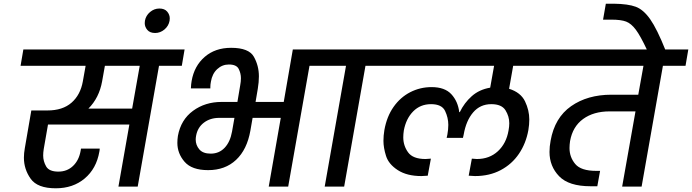

<svg xmlns="http://www.w3.org/2000/svg" viewBox="-20 -1007 3734 1036"><path d="M961 -652H838L723 0H619L678 -335H239L216 -203Q213 -184 213 -168Q213 -137 229 -109Q245 -81 295 -81Q342 -81 374 -111.5Q406 -142 415 -193L417 -205H518Q518 -198 516 -188Q500 -97 437 -44Q374 9 281 9Q182 9 145.5 -42.5Q109 -94 109 -156Q109 -180 114 -208L149 -411H236Q318 -411 366 -453Q414 -495 427 -568L442 -652H91L106 -740H976ZM734 -652H546L531 -568Q515 -479 457 -421H693Z M895 -895Q890 -867 867.5 -848Q845 -829 817 -829Q789 -829 775 -845.5Q761 -862 761 -882Q761 -888 762 -895Q767 -923 789.5 -942Q812 -961 840 -961Q868 -961 882 -944.5Q896 -928 896 -908Q896 -902 895 -895Z M1788 -740 1773 -652H1650L1535 0H1430L1495 -371H1343L1331 -302Q1313 -200 1254 -144.5Q1195 -89 1103 -89Q1015 -89 976 -134Q937 -179 937 -236Q937 -254 940 -274Q956 -361 1021.5 -409Q1087 -457 1176 -457H1261L1276 -546Q1280 -567 1280 -585Q1280 -611 1268 -635Q1256 -659 1215 -659Q1179 -659 1152 -634Q1125 -609 1118 -566Q1115 -551 1115 -537Q1115 -533 1115 -530H1010Q1011 -554 1014 -570Q1028 -651 1084.5 -700Q1141 -749 1227 -749Q1323 -749 1350 -700.5Q1377 -652 1377 -595Q1377 -564 1371 -528L1359 -457H1511L1560 -740ZM1245 -371H1163Q1114 -371 1080 -345Q1046 -319 1038 -274Q1036 -263 1036 -254Q1036 -224 1055.5 -201Q1075 -178 1117 -178Q1162 -178 1192 -209.5Q1222 -241 1232 -297Z M1732 0 1847 -652H1725L1740 -740H2089L2074 -652H1952L1837 0Z M2749 -652 2727 -528Q2790 -508 2813 -460Q2836 -412 2836 -362Q2836 -335 2831 -305Q2818 -233 2780 -177Q2742 -121 2681.5 -89Q2621 -57 2543 -57Q2535 -57 2509 -59L2526 -151L2553 -149Q2621 -149 2666.5 -191Q2712 -233 2724 -303Q2728 -324 2728 -342Q2728 -379 2707.5 -412Q2687 -445 2631 -445Q2571 -445 2533 -400.5Q2495 -356 2482 -281L2478 -263H2390L2394 -281Q2399 -309 2399 -333Q2399 -372 2381.5 -408.5Q2364 -445 2306 -445Q2248 -445 2209.5 -406Q2171 -367 2159 -303Q2156 -283 2156 -266Q2156 -221 2182 -185Q2208 -149 2276 -149L2305 -151L2288 -59Q2262 -57 2254 -57Q2176 -57 2126.5 -89Q2077 -121 2063 -165.5Q2049 -210 2049 -247Q2049 -275 2054 -305Q2067 -378 2103.5 -430Q2140 -482 2193.5 -509.5Q2247 -537 2309 -537Q2380 -537 2415.5 -498.5Q2451 -460 2458 -402H2461Q2485 -452 2525.5 -488Q2566 -524 2625 -534L2646 -652H2026L2041 -740H2995L2980 -652Z M3679 -652H3557L3442 0H3337L3409 -406H3269Q3183 -406 3126.5 -365Q3070 -324 3056 -246Q3053 -226 3053 -208Q3053 -159 3084 -122Q3115 -85 3197 -85H3218L3203 -2H3167Q3049 -2 2997 -56Q2945 -110 2945 -187Q2945 -216 2951 -248Q2973 -372 3061.5 -434Q3150 -496 3279 -496H3424L3452 -652H2933L2948 -740H3694Z M3472 -736Q3436 -813 3411 -846.5Q3386 -880 3358.5 -890.5Q3331 -901 3279 -901H3234L3249 -987H3292Q3369 -986 3410.5 -970.5Q3452 -955 3488.5 -903Q3525 -851 3571 -736Z"/></svg>

Font: Fz Poppins Med
Style: Italic
Weight: 500
Italic angle: -10°
Designer: Ninad Kale (Devanagari), Jonny Pinhorn (Latin)
Foundry: Indian Type Foundry
Version: Vit hóa bi Vntype.Com & FontZin.Com